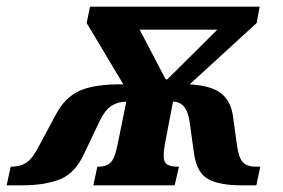

<svg xmlns="http://www.w3.org/2000/svg" viewBox="-81 -556 848 576"><path d="M-49 -56H-47Q-19 -56 -0.5 -69Q18 -82 37 -120L87 -213Q113 -263 157.5 -283.5Q202 -304 289 -303L179 -487L189 -536H698L689 -487L488 -303Q554 -299 583 -275.5Q612 -252 618 -207L630 -120Q635 -83 647.5 -69.5Q660 -56 687 -56H700L688 0H644Q577 0 543 -19Q509 -38 501 -96L488 -189Q480 -251 438 -251L413 -120Q410 -102 410 -89Q410 -70 420 -63Q430 -56 453 -56H456L443 0H199L211 -56H215Q238 -56 250.5 -68Q263 -80 271 -119L298 -251Q273 -251 253.5 -238.5Q234 -226 218 -193L172 -96Q145 -37 100 -18.5Q55 0 -16 0H-61ZM421 -318 571 -467H338L416 -318Z"/></svg>

Font: Noto Serif NarrowExtraBold
Style: Italic
Weight: 800
Width: 4
Italic angle: -12°
Designer: Monotype Design Team
Foundry: Monotype Imaging Inc.
Version: Version 1.001